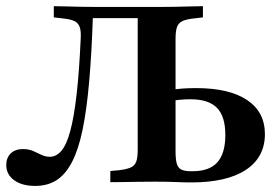

<svg xmlns="http://www.w3.org/2000/svg" viewBox="-34 -591 904 622"><path d="M462.9 -2.4Q440.3 -2.4 414.1 -2Q387.9 -1.6 364.1 -1.2Q340.3 -0.8 323.4 -0.8V-37.1L351.6 -39.5Q376.6 -42.7 389.5 -48.4Q402.4 -54 407.3 -67.3Q412.1 -80.6 412.1 -105.6V-201.6H534.7V-101.6Q534.7 -75 538.7 -60.9Q542.7 -46.8 553.6 -41.5Q564.5 -36.3 583.9 -36.3H589.5Q644.4 -36.3 670.2 -65.3Q696 -94.4 696 -154Q696 -213.7 669 -241.5Q641.9 -269.4 583.1 -269.4Q563.7 -269.4 547.6 -267.7Q531.5 -266.1 515.3 -263.7V-299.2Q535.5 -302.4 555.6 -304Q575.8 -305.6 600.8 -305.6Q708.9 -305.6 766.5 -266.9Q824.2 -228.2 824.2 -156.5Q824.2 -81.5 762.5 -40.7Q700.8 0 585.5 0Q563.7 0 537.5 -1.2Q511.3 -2.4 474.2 -2.4ZM412.1 -201.6V-539.5L420.2 -532.3H259.7L266.9 -537.9Q262.9 -416.9 254.8 -325.8Q246.8 -234.7 233.5 -170.6Q220.2 -106.5 199.2 -66.1Q178.2 -25.8 149.2 -7.3Q120.2 11.3 79.8 11.3Q37.1 11.3 11.7 -7.3Q-13.7 -25.8 -13.7 -56.5Q-13.7 -79.8 0.8 -94Q15.3 -108.1 40.3 -108.1Q58.9 -108.1 73 -102Q87.1 -96 100 -89.5Q112.9 -83.1 127.4 -83.1Q148.4 -83.1 164.9 -102.4Q181.5 -121.8 193.5 -166.1Q205.6 -210.5 214.1 -284.3Q222.6 -358.1 227.4 -465.3Q229 -490.3 224.2 -503.6Q219.4 -516.9 206.5 -523Q193.5 -529 167.7 -531.5L140.3 -534.7V-571Q156.5 -571 180.2 -570.2Q204 -569.4 230.2 -569Q256.5 -568.5 279.8 -568.5H289.5H474.2H483.9Q508.1 -568.5 533.9 -569Q559.7 -569.4 583.5 -570.2Q607.3 -571 623.4 -571V-534.7L596 -531.5Q571 -529 557.7 -523Q544.4 -516.9 539.5 -503.6Q534.7 -490.3 534.7 -465.3V-201.6Z"/></svg>

Font: Playfair 9pt
Style: Bold
Weight: 700
Designer: Claus Eggers Sørensen
Foundry: Claus Eggers Sørensen
Version: Version 2.203